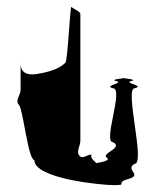

<svg xmlns="http://www.w3.org/2000/svg" viewBox="-20 -721 462 559"><path d="M35 -416C47 -404 62 -255 80 -255C80 -200 279 -182 310 -182C358 -182 311 -188 354 -200C397 -212 342 -227 372 -244C404 -244 342 -464 372 -464C404 -472 338 -479 362 -485C380 -489 352 -492 340 -493C329 -492 301 -489 318 -485C344 -479 279 -472 309 -464C341 -464 279 -307 309 -307C341 -290 273 -275 291 -262C303 -254 277 -249 260 -246C259 -250 242 -258 246 -271C232 -271 221 -256 211 -268C201 -280 214 -295 214 -312V-680C214 -688 193 -695 188 -701C184 -707 177 -538 170 -538C156 -524 131 -513 95 -507C69 -501 40 -503 40 -536V-460C40 -443 23 -428 35 -416ZM340 -493C345 -494 347 -494 340 -494C333 -494 335 -494 340 -493Z"/></svg>

Font: bitstorm
Style: excn
Weight: 400
Version: Version 0.2